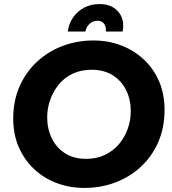

<svg xmlns="http://www.w3.org/2000/svg" viewBox="-20 -912 844 944"><path d="M395 12Q323 12 260 -11.5Q197 -35 149 -79.5Q101 -124 73 -187Q45 -250 45 -328Q45 -417 76.5 -488Q108 -559 163 -609.5Q218 -660 289 -686.5Q360 -713 440 -713Q512 -713 575 -689Q638 -665 686 -620.5Q734 -576 761.5 -513.5Q789 -451 789 -372Q789 -284 758 -213Q727 -142 672 -91.5Q617 -41 546 -14.5Q475 12 395 12ZM404 -131Q456 -131 497 -151Q538 -171 566 -204.5Q594 -238 608.5 -280Q623 -322 623 -366Q623 -422 600.5 -468Q578 -514 535 -541.5Q492 -569 430 -569Q378 -569 337 -549.5Q296 -530 268.5 -496Q241 -462 226.5 -420.5Q212 -379 212 -335Q212 -279 234.5 -232.5Q257 -186 299.5 -158.5Q342 -131 404 -131ZM313 -757Q319 -798 340.5 -828Q362 -858 395 -875Q428 -892 469 -892Q530 -892 562 -854Q594 -816 583 -757H500Q502 -771 498 -783Q494 -795 484.5 -802.5Q475 -810 458 -810Q437 -810 420.5 -795Q404 -780 400 -757Z"/></svg>

Font: MuseoModerno
Style: Bold Italic
Weight: 700
Italic angle: -9°
Designer: Pablo Cosgaya, Héctor Gatti, Marcela Romero, and the Authors of The MuseoModerno Project.
Foundry: Omnibus-Type Team
Version: Version 1.003